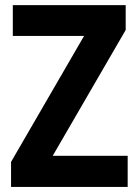

<svg xmlns="http://www.w3.org/2000/svg" viewBox="-20 -734 544 754"><path d="M481.4 0H23.4V-98.1L310.1 -592.8H30.3V-713.9H473.6V-616.2L187 -122.1H481.4Z"/></svg>

Font: Open Sans SemiCondensed
Style: Bold
Weight: 700
Width: 4
Designer: Monotype Design Team
Foundry: Monotype Imaging Inc.
Version: Version 3.003